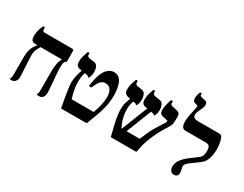

<svg xmlns="http://www.w3.org/2000/svg" viewBox="-85 -1315 2336 1840"><g transform="rotate(30 1083.5 -395.0)"><path d="M394 4Q388 4 382 3.5Q376 3 371 2V-6Q378 -17 379 -29Q380 -41 380 -75V-263Q380 -314 386.5 -345Q393 -376 400.5 -391Q408 -406 410 -409V-411H121Q89 -411 77 -425.5Q65 -440 65 -473Q65 -503 71.5 -528.5Q78 -554 85.5 -572Q93 -590 96 -597H115V-576Q115 -566 120 -558Q125 -550 139 -550H444Q462 -550 462 -533V-416L456 -412Q439 -401 435 -372Q431 -343 435 -288L451 -87Q454 -47 441.5 -21.5Q429 4 394 4ZM91 4Q87 4 81 3.5Q75 3 72 2V-6Q74 -10 78 -19Q82 -28 82 -55V-250Q82 -297 92.5 -330Q103 -363 116.5 -382.5Q130 -402 139 -409V-434H174V-411Q162 -392 148.5 -363Q135 -334 137 -288L148 -67Q150 -41 134 -18.5Q118 4 91 4Z M638 0Q632 -30 625.5 -67.5Q619 -105 612.5 -144Q606 -183 602 -216.5Q598 -250 598 -270Q598 -303 608.5 -347Q619 -391 632 -421L668 -410Q661 -394 656 -368Q651 -342 651 -300Q651 -266 656 -234.5Q661 -203 668 -176Q675 -149 682 -127H926Q943 -176 954.5 -221.5Q966 -267 966 -311Q966 -364 946.5 -393.5Q927 -423 884 -423Q878 -423 864 -419.5Q850 -416 833.5 -399.5Q817 -383 801 -345L790 -319H762L767 -356Q774 -408 791 -453.5Q808 -499 837 -527.5Q866 -556 907 -556Q943 -556 964.5 -535Q986 -514 997 -482Q1008 -450 1011.5 -417Q1015 -384 1015 -359Q1015 -295 1002 -237Q989 -179 967.5 -121.5Q946 -64 922 0ZM713 -389Q709 -397 697 -401Q685 -405 656 -409L608 -416Q586 -419 574 -432.5Q562 -446 562 -479Q562 -511 571 -541.5Q580 -572 590 -597H609V-578Q609 -568 615.5 -561Q622 -554 634 -552L685 -545Q717 -541 728 -515.5Q739 -490 739 -460Q739 -448 736 -429.5Q733 -411 722 -389Z M1188 0Q1169 -75 1157.5 -125.5Q1146 -176 1141 -211.5Q1136 -247 1136 -277Q1136 -325 1146 -356Q1156 -387 1168 -421L1206 -407Q1203 -401 1199 -388.5Q1195 -376 1191.5 -356.5Q1188 -337 1188 -309Q1188 -264 1197 -227Q1206 -190 1217 -164Q1228 -138 1234 -125H1436Q1458 -178 1473.5 -211.5Q1489 -245 1503 -269Q1517 -293 1531 -315L1569 -374Q1578 -388 1580 -398.5Q1582 -409 1574 -410L1530 -419Q1505 -424 1495 -435.5Q1485 -447 1485 -475Q1485 -495 1489.5 -518.5Q1494 -542 1500 -563.5Q1506 -585 1512 -597H1531V-581Q1531 -564 1538 -558Q1545 -552 1557 -550L1588 -544Q1609 -540 1626.5 -531Q1644 -522 1644 -493V-450Q1644 -433 1642.5 -420.5Q1641 -408 1638 -398.5Q1635 -389 1629 -379L1590 -315Q1560 -265 1538 -216.5Q1516 -168 1503.5 -131.5Q1491 -95 1488 -81L1471 0ZM1235 -113 1358 -424 1405 -416 1286 -113ZM1241 -389Q1237 -397 1228.5 -399Q1220 -401 1203 -404L1141 -416Q1119 -421 1107 -433.5Q1095 -446 1095 -479Q1095 -511 1104 -541.5Q1113 -572 1123 -597H1142V-580Q1142 -567 1149 -560Q1156 -553 1167 -551L1209 -545Q1246 -540 1256.5 -513Q1267 -486 1267 -460Q1267 -448 1264 -429.5Q1261 -411 1250 -389ZM1439 -389Q1435 -398 1418 -401Q1401 -404 1377 -408L1334 -416Q1312 -420 1300 -433Q1288 -446 1288 -479Q1288 -511 1297 -541.5Q1306 -572 1316 -597H1335V-581Q1335 -568 1342 -561Q1349 -554 1360 -552L1407 -545Q1444 -540 1454.5 -513Q1465 -486 1465 -460Q1465 -448 1462 -429.5Q1459 -411 1448 -389Z M1892 10Q1867 10 1853.5 -7.5Q1840 -25 1840 -53Q1840 -96 1866 -130Q1892 -164 1924 -189L2022 -263Q2041 -277 2047.5 -298.5Q2054 -320 2054 -346Q2054 -376 2044 -393.5Q2034 -411 2000 -411H1778Q1750 -411 1739.5 -432Q1729 -453 1729 -485Q1729 -509 1733 -536.5Q1737 -564 1743 -590Q1749 -616 1753 -636.5Q1757 -657 1757 -667Q1757 -675 1754 -677.5Q1751 -680 1745 -681L1723 -686Q1713 -688 1706 -698.5Q1699 -709 1699 -728Q1699 -750 1705.5 -770.5Q1712 -791 1715 -800H1734V-782Q1734 -771 1747 -768L1793 -757Q1813 -753 1817 -739Q1821 -725 1821 -720Q1821 -701 1810.5 -679Q1800 -657 1789.5 -635Q1779 -613 1779 -591Q1779 -569 1793.5 -559.5Q1808 -550 1835 -550H2072Q2086 -550 2094 -543Q2102 -536 2106 -526Q2111 -515 2119 -483Q2127 -451 2127 -405Q2127 -378 2122 -345Q2117 -312 2103 -281.5Q2089 -251 2061 -230L1958 -153Q1941 -140 1932.5 -128Q1924 -116 1924 -104Q1924 -91 1929.5 -72.5Q1935 -54 1935 -36Q1935 -14 1923.5 -2Q1912 10 1892 10Z"/></g></svg>

Font: Frank Ruhl Libre Medium
Style: Regular
Weight: 500
Designer: Yanek Iontef
Foundry: Fontef
Version: Version 6.004